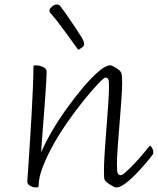

<svg xmlns="http://www.w3.org/2000/svg" viewBox="-20 -811 694 844"><path d="M140 13Q131 13 121.5 10Q112 7 106 1Q100 -5 100 -14Q100 -15 102 -43Q104 -71 107 -116.5Q110 -162 113.5 -217.5Q117 -273 120 -329Q123 -385 125 -434Q127 -483 127 -516Q127 -520 128.5 -522Q130 -524 135 -524Q146 -524 157.5 -521Q169 -518 177 -512Q185 -506 185 -497Q185 -486 183.5 -456Q182 -426 179 -387Q176 -348 173 -306Q170 -264 167 -227.5Q164 -191 162.5 -167.5Q161 -144 161 -141Q179 -184 209.5 -236Q240 -288 276.5 -338.5Q313 -389 349 -431Q385 -473 415.5 -498.5Q446 -524 464 -524Q468 -524 475.5 -520.5Q483 -517 491 -512Q499 -507 505 -501.5Q511 -496 513 -491Q515 -487 516 -476Q517 -465 517 -448Q517 -419 513.5 -370.5Q510 -322 505.5 -267.5Q501 -213 497.5 -165Q494 -117 494 -89Q494 -58 497.5 -49.5Q501 -41 511 -41Q518 -41 534.5 -56Q551 -71 571 -92Q591 -113 608 -133.5Q625 -154 633 -164Q635 -166 636.5 -168Q638 -170 640 -170Q643 -170 648.5 -160.5Q654 -151 654 -141Q654 -138 653.5 -135.5Q653 -133 651 -131Q639 -115 618.5 -91Q598 -67 574.5 -43Q551 -19 529 -3Q507 13 491 13Q487 13 479.5 9.5Q472 6 463.5 0.5Q455 -5 448.5 -10.5Q442 -16 440 -20Q438 -25 437.5 -35.5Q437 -46 437 -63Q437 -86 439 -122.5Q441 -159 444.5 -202Q448 -245 451 -287.5Q454 -330 456.5 -365.5Q459 -401 459 -422Q460 -453 456.5 -461.5Q453 -470 444 -470Q437 -470 411.5 -443Q386 -416 350.5 -372.5Q315 -329 279 -277.5Q243 -226 216 -178Q188 -128 169 -80Q150 -32 150 5Q150 9 147.5 11Q145 13 140 13ZM324 -592Q323 -593 309 -612.5Q295 -632 275.5 -659Q256 -686 237.5 -710Q219 -734 210 -744Q206 -748 201.5 -753.5Q197 -759 197 -763Q197 -769 202 -775.5Q207 -782 214.5 -786.5Q222 -791 227 -791Q235 -791 238 -790Q241 -789 244 -785Q259 -766 277 -740Q295 -714 312 -688.5Q329 -663 340 -645Q343 -640 346.5 -631.5Q350 -623 350 -616Q350 -608 338 -600.5Q326 -593 324 -592Z"/></svg>

Font: Briem Hand Thin
Style: Regular
Weight: 100
Designer: Gunnlaugur SE Briem, Eben Sorkin
Foundry: Sorkin Type Co.
Version: Version 1.003